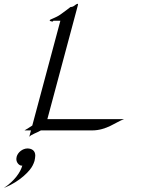

<svg xmlns="http://www.w3.org/2000/svg" viewBox="-170 -667 738 982"><path d="M6.5 156.2C8.7 148 10.4 133.4 10.4 128.7C10.4 103.6 -7 92.3 -30.1 92.3C-54.1 92.8 -78.6 111.3 -84.9 134.8C-85.9 138.7 -86.4 142.4 -86.4 146C-86.4 166.6 -70.3 180.2 -59.5 180.2C-58.5 180.2 -57.4 179.7 -55.9 179.7C-65.1 213.9 -95.4 257.8 -150.1 294.4C-64.8 260.3 -15.2 204.6 -3.2 179.7C0.2 172.4 4.3 164.6 6.5 156.2ZM227.4 -647.5C222 -647.5 213.8 -640.6 207.7 -636.2C201.1 -631.3 190.2 -630.9 190.2 -630.9C190.2 -630.9 163.6 -609.9 138.4 -592.3C114.9 -575.7 85.6 -568.4 84.2 -563.5C83.2 -559.6 94.1 -556.6 97.6 -556.6C100.5 -556.6 103.1 -561 103.1 -561H138.8L-4.9 -24.9C-16.7 -17.1 -30.3 -8.3 -44.8 0H-11.6L-20.3 32.7C-9.6 20 17.8 12.7 39.2 0H300.9C375.2 0 422.8 -43 464.3 -57.6H72.2L222.8 -619.6C229 -642.6 230.8 -647.5 227.4 -647.5Z"/></svg>

Font: Pierce
Style: Oblique
Weight: 400
Italic angle: -15°
Version: Version 0.2.0